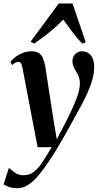

<svg xmlns="http://www.w3.org/2000/svg" viewBox="-61 -806 550 1072"><path d="M64.5 -427Q61 -445.5 55.8 -453Q50.5 -460.5 41.5 -460.5Q32.5 -460.5 24.5 -455.8Q16.5 -451 6.5 -442.5L-2 -462Q10.5 -477.5 28.5 -490.5Q46.5 -503.5 68.8 -511.5Q91 -519.5 116 -519.5Q141.5 -519.5 156.5 -509.2Q171.5 -499 179.5 -479.2Q187.5 -459.5 192.5 -431Q197 -401.5 202.8 -363.2Q208.5 -325 215 -283Q221.5 -241 227.8 -200Q234 -159 240 -124L256 -28L306.5 -125Q329 -169 344 -202.5Q359 -236 368.2 -261.2Q377.5 -286.5 381.2 -306Q385 -325.5 385 -342Q384.5 -368 374.2 -387.8Q364 -407.5 353.8 -425.5Q343.5 -443.5 343.5 -464Q343.5 -488.5 359 -504Q374.5 -519.5 396.5 -519.5Q420.5 -519.5 435.5 -507.5Q450.5 -495.5 457.8 -475.8Q465 -456 465 -432Q465 -400 454.8 -362.5Q444.5 -325 425.8 -283.5Q407 -242 381.5 -196.5Q366 -169 350.8 -141.2Q335.5 -113.5 320 -85Q304.5 -56.5 287.2 -26.8Q270 3 250.8 34.5Q231.5 66 209 99Q180 142.5 152 175.5Q124 208.5 95.5 226.8Q67 245 35 245Q11 245 -6 239.2Q-23 233.5 -41 224L-11.5 131.5Q0 141.5 20.8 157Q41.5 172.5 70.5 172.5Q105 172.5 130.2 151.8Q155.5 131 178.5 95.5Q201.5 60 228 16H149ZM129.5 -562.5 110 -573.5 267 -786.5H344L417.5 -570L398 -562.5Q371 -591 344.8 -625.2Q318.5 -659.5 292 -696.5Q260 -662.5 219 -629Q178 -595.5 129.5 -562.5Z"/></svg>

Font: Merriweather 144pt SemiBold
Style: Italic
Weight: 600
Italic angle: -7.8°
Version: Version 2.101